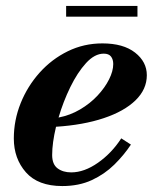

<svg xmlns="http://www.w3.org/2000/svg" viewBox="-20 -616 539 646"><path d="M202.5 -596H442.5V-560H202.5ZM155.5 -94.5Q155.5 -63 173.8 -49.5Q192 -36 219.5 -36Q263.5 -36 309.8 -68.5Q356 -101 388 -150.5L420.5 -129.5Q397 -94 364.5 -62Q332 -30 288.8 -10Q245.5 10 189.5 10Q108 10 67.2 -36.2Q26.5 -82.5 26.5 -150Q26.5 -211.5 49.5 -268.8Q72.5 -326 113.2 -371.5Q154 -417 208 -443.5Q262 -470 324.5 -470Q395 -470 434.5 -439Q474 -408 474 -363Q474 -315.5 436 -278.5Q398 -241.5 329.2 -218.5Q260.5 -195.5 168.5 -189.5Q155.5 -135 155.5 -94.5ZM329 -435.5Q298.5 -435.5 269.5 -403.8Q240.5 -372 216.5 -322.8Q192.5 -273.5 177 -220.5Q216 -228 249.5 -247.8Q283 -267.5 308 -294.2Q333 -321 347 -349Q361 -377 361 -400.5Q361 -416 353.5 -425.8Q346 -435.5 329 -435.5Z"/></svg>

Font: Bodoni* 06pt
Style: Bold Italic
Weight: 700
Italic angle: -13°
Version: Version 2.3